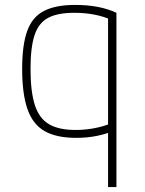

<svg xmlns="http://www.w3.org/2000/svg" viewBox="-20 -550 590 780"><path d="M419 210V-494L433 -469Q402 -483 364 -490.5Q326 -498 282 -498Q214 -498 175.5 -477.5Q137 -457 120.5 -407.5Q104 -358 104 -270Q104 -178 121.5 -123.5Q139 -69 179 -45.5Q219 -22 287 -22Q325 -22 362.5 -29Q400 -36 431 -49L442 -19Q413 -6 374 2Q335 10 289 10Q209 10 161 -17.5Q113 -45 91.5 -107Q70 -169 70 -270Q70 -367 90.5 -424Q111 -481 158.5 -505.5Q206 -530 285 -530Q385 -530 453 -498V210Z"/></svg>

Font: M PLUS Code Latin SemiExpanded ExtraLight
Style: Regular
Weight: 250
Width: 6
Designer: Coji Morishita
Foundry: UNDERFOREST DESIGN
Version: Version 1.002; ttfautohint (v1.8.3)